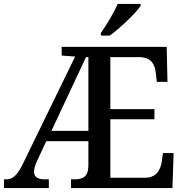

<svg xmlns="http://www.w3.org/2000/svg" viewBox="-20 -951 934 971"><path d="M490 -784V-771H535C588 -809 668 -886 691 -921V-931H575C556 -886 519 -826 490 -784ZM0 0H227V-44H207C171 -44 152 -56 152 -83C152 -95 157 -115 167 -136L214 -237H427V-112C426 -54 396 -44 355 -44H339V0H852L858 -177H804L798 -133C791 -89 769 -52 713 -52H538V-348H761V-399H538V-662H689C744 -660 764 -626 768 -581L773 -537H827L823 -714H292V-670L360 -665L96 -123C70 -69 46 -44 13 -44H0ZM240 -289 415 -662H427V-289Z"/></svg>

Font: Noto Serif SemiCondensed Medium
Style: Regular
Weight: 500
Width: 4
Designer: Monotype Design Team
Foundry: Monotype Imaging Inc.
Version: Version 2.014